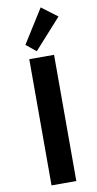

<svg xmlns="http://www.w3.org/2000/svg" viewBox="-119 -1188 626 1236"><g transform="rotate(-10 194.0 -570.0)"><path d="M345.5 -1063 242.5 -1140.5 104 -920 169 -867ZM274.5 0V-825H112.5V0Z"/></g></svg>

Font: Spartan
Style: Bold
Weight: 700
Designer: Matt Bailey, Mirko Velimirovic
Foundry: Matt Bailey
Version: Version 1.003